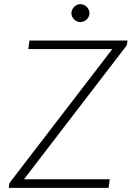

<svg xmlns="http://www.w3.org/2000/svg" viewBox="-20 -902 632 922"><path d="M592.5 -707.5 590 -691Q589 -686.5 587.2 -683Q585.5 -679.5 582 -675.5L95 -41H507L501.5 0H22L24 -16.5Q24.5 -20.5 26.8 -23.8Q29 -27 31.5 -31L519.5 -666.5H116L121.5 -707.5ZM409.5 -838.5Q409.5 -830 406 -822.2Q402.5 -814.5 396.5 -808.8Q390.5 -803 382.5 -799.5Q374.5 -796 366 -796Q357.5 -796 349.8 -799.5Q342 -803 336 -808.8Q330 -814.5 326.5 -822.2Q323 -830 323 -838.5Q323 -847.5 326.5 -855.2Q330 -863 336 -869Q342 -875 349.8 -878.5Q357.5 -882 366 -882Q374.5 -882 382.5 -878.5Q390.5 -875 396.5 -869Q402.5 -863 406 -855.2Q409.5 -847.5 409.5 -838.5Z"/></svg>

Font: Lato Light
Style: Italic
Weight: 300
Italic angle: -7°
Designer: Lukasz Dziedzic
Foundry: Lukasz Dziedzic
Version: Version 1.104; Western+Polish opensource